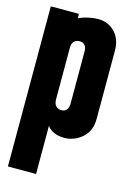

<svg xmlns="http://www.w3.org/2000/svg" viewBox="-109 -577 549 811"><g transform="rotate(15 165.0 -172.0)"><path d="M132.8 178.2H9.8V-522H132.8V-502Q132.8 -502.9 143.8 -507.6Q154.8 -512.2 176 -517.1Q197.3 -522 217.8 -522Q261.7 -522 290.8 -491.7Q319.8 -461.4 319.8 -411.1V-113.8Q319.8 -59.1 285.2 -29.5Q250.5 0 208 0Q176.3 0 154.5 -12.9Q132.8 -25.9 132.8 -36.1ZM132.8 -148.9Q132.8 -129.9 141.6 -119.9Q150.4 -109.9 166 -109.9Q196.8 -109.9 196.8 -148.9V-376Q196.8 -392.6 188.7 -401.9Q180.7 -411.1 166 -411.1Q150.9 -411.1 141.8 -401.6Q132.8 -392.1 132.8 -376Z"/></g></svg>

Font: Quaderni
Style: Regular
Weight: 400
Designer: Romain Laurent, Daphné Lejeune, Alexandre D’Hubert
Foundry: ESAD Valence
Version: Version 1.000;FEAKit 1.0